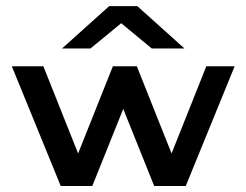

<svg xmlns="http://www.w3.org/2000/svg" viewBox="-20 -622 824 642"><path d="M487.3 -460 385.3 -544.4 282.7 -460H187.5L345.2 -601.6H439L596.7 -460ZM392.1 -257.8 288.6 0H183.1L19.5 -400.4H125L241.2 -108.9L357.4 -400.4H437.5L553.7 -108.9L669.9 -400.4H764.6L601.1 0H495.6Z"/></svg>

Font: Squarish Sans CT
Style: Regular
Weight: 400
Version: Version 0.9